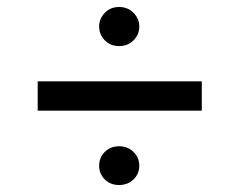

<svg xmlns="http://www.w3.org/2000/svg" viewBox="-20 -618 685 550"><path d="M88 -301V-385H558V-301ZM321 -88Q296.5 -88 280.2 -104Q264 -120 264 -143Q264 -166.5 280.2 -182.8Q296.5 -199 321 -199Q346 -199 362.5 -182.8Q379 -166.5 379 -143Q379 -120 362.5 -104Q346 -88 321 -88ZM321 -486Q296.5 -486 280.2 -502.5Q264 -519 264 -542Q264 -564.5 280.2 -581.2Q296.5 -598 321 -598Q346 -598 362.5 -581.2Q379 -564.5 379 -542Q379 -519 362.5 -502.5Q346 -486 321 -486Z"/></svg>

Font: Undotted
Style: Regular
Weight: 400
Designer: Delve Withrington, Dave Bailey, Thomas Jockin
Foundry: Delve Fonts LLC
Version: Version 4.000